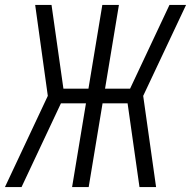

<svg xmlns="http://www.w3.org/2000/svg" viewBox="-21 -755 771 775"><path d="M-1 0H66L225 -338H326L270 0H337L393 -338H494L542 0H609L557 -368L730 -735H663L504 -397H403L459 -735H392L336 -397H235L187 -735H121L172 -368Z"/></svg>

Font: Iosevka Sparkle Light
Style: Italic
Weight: 300
Italic angle: -9°
Designer: Belleve Invis
Foundry: Belleve Invis
Version: Version 4.5.0; ttfautohint (v1.8.3)